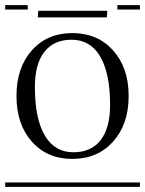

<svg xmlns="http://www.w3.org/2000/svg" viewBox="-29 -728 565 748"><path d="M428.2 -708H516.1V-690.9H428.2ZM-8.8 -708H79.1V-690.9H-8.8ZM-8.8 -17.1H516.1V0H-8.8ZM399.9 -318.8Q399.9 -442.4 361.3 -507.8Q322.8 -573.2 250 -573.2Q180.7 -573.2 143.8 -525.9Q106.9 -478.5 106.9 -389.2Q106.9 -265.6 145.5 -200.2Q184.1 -134.8 256.8 -134.8Q326.2 -134.8 363 -182.1Q399.9 -229.5 399.9 -318.8ZM95 -176.3Q35.2 -243.7 35.2 -354Q35.2 -464.4 95 -531.7Q154.8 -599.1 252.9 -599.1Q351.1 -599.1 411.6 -531.7Q472.2 -464.4 472.2 -354Q472.2 -243.7 411.6 -176.3Q351.1 -108.9 252.9 -108.9Q154.8 -108.9 95 -176.3ZM387.2 -660.2H118.2L120.1 -686H389.2Z"/></svg>

Font: FoglihtenFr01
Style: Regular
Weight: 500
Version: Version 0.68